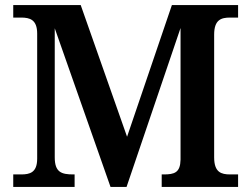

<svg xmlns="http://www.w3.org/2000/svg" viewBox="-20 -734 987 754"><path d="M32 0H273V-49H268C222 -49 195 -57 195 -116V-623L414 0H477L689 -624V-107C688 -56 665 -49 623 -49H615V0H915V-49H884C849 -49 821 -57 821 -116V-598C821 -657 849 -665 884 -665H915V-714H655L479 -197L297 -714H32V-665H63C97 -665 126 -657 126 -602V-111C126 -56 97 -49 63 -49H32Z"/></svg>

Font: Noto Serif SemiBold
Style: Regular
Weight: 600
Designer: Monotype Design Team
Foundry: Monotype Imaging Inc.
Version: Version 2.013